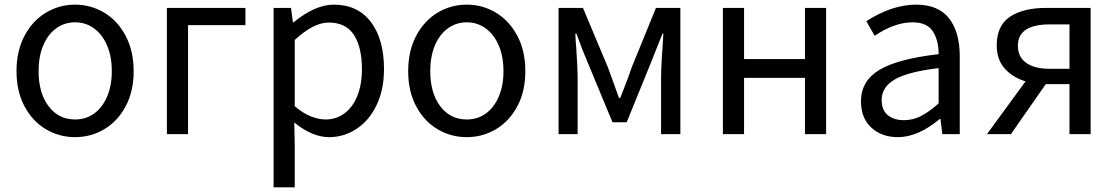

<svg xmlns="http://www.w3.org/2000/svg" viewBox="-20 -577 4804 826"><path d="M51 -271Q51 -358 85.5 -423Q120 -488 177.5 -522.5Q235 -557 303 -557Q371 -557 428.5 -522.5Q486 -488 520.5 -423Q555 -358 555 -271Q555 -184 520.5 -119.5Q486 -55 428.5 -21Q371 13 303 13Q235 13 177.5 -21Q120 -55 85.5 -119.5Q51 -184 51 -271ZM461 -271Q461 -333 441 -380.5Q421 -428 385 -454.5Q349 -481 303 -481Q257 -481 221 -454.5Q185 -428 165.5 -380.5Q146 -333 146 -271Q146 -177 189 -120Q232 -63 303 -63Q350 -63 385.5 -89Q421 -115 441 -162Q461 -209 461 -271Z M698 -543H1036V-469H789V0H698Z M1232 -543 1240 -481H1243Q1336 -557 1416 -557Q1519 -557 1575.5 -482.5Q1632 -408 1632 -280Q1632 -190 1599.5 -123.5Q1567 -57 1513 -22Q1459 13 1396 13Q1323 13 1246 -50L1248 45V229H1157V-543ZM1537 -279Q1537 -374 1502.5 -427Q1468 -480 1394 -480Q1329 -480 1248 -405V-120Q1283 -90 1317 -76.5Q1351 -63 1381 -63Q1426 -63 1461.5 -89Q1497 -115 1517 -164Q1537 -213 1537 -279Z M1736 -271Q1736 -358 1770.5 -423Q1805 -488 1862.5 -522.5Q1920 -557 1988 -557Q2056 -557 2113.5 -522.5Q2171 -488 2205.5 -423Q2240 -358 2240 -271Q2240 -184 2205.5 -119.5Q2171 -55 2113.5 -21Q2056 13 1988 13Q1920 13 1862.5 -21Q1805 -55 1770.5 -119.5Q1736 -184 1736 -271ZM2146 -271Q2146 -333 2126 -380.5Q2106 -428 2070 -454.5Q2034 -481 1988 -481Q1942 -481 1906 -454.5Q1870 -428 1850.5 -380.5Q1831 -333 1831 -271Q1831 -177 1874 -120Q1917 -63 1988 -63Q2035 -63 2070.5 -89Q2106 -115 2126 -162Q2146 -209 2146 -271Z M2488 -543 2595 -288Q2617 -228 2618 -225L2643 -155H2648L2661 -188Q2687 -254 2698 -288L2802 -543H2907V0H2824V-245Q2824 -292 2834 -432H2830Q2820 -406 2794 -342L2779 -304L2676 -51H2615L2510 -304Q2483 -367 2460 -432H2455Q2457 -389 2459 -372Q2465 -280 2465 -245V0H2383V-543Z M3090 -543H3181V-323H3443V-543H3534V0H3443V-242H3181V0H3090Z M3684 -141Q3684 -229 3763.5 -276.5Q3843 -324 4018 -344Q4018 -405 3992.5 -443Q3967 -481 3906 -481Q3829 -481 3743 -423L3707 -486Q3818 -557 3921 -557Q4017 -557 4063 -498Q4109 -439 4109 -334V0H4034L4026 -65H4023Q3929 13 3843 13Q3773 13 3728.5 -28Q3684 -69 3684 -141ZM4018 -132V-284Q3885 -268 3829 -235Q3773 -202 3773 -147Q3773 -103 3799.5 -81.5Q3826 -60 3869 -60Q3907 -60 3941.5 -77.5Q3976 -95 4018 -132Z M4672 0H4581V-215H4479L4329 0H4226L4392 -227Q4336 -244 4302 -282.5Q4268 -321 4268 -382Q4268 -467 4325 -505Q4382 -543 4481 -543H4672ZM4496 -472Q4359 -472 4359 -380Q4359 -332 4395 -306.5Q4431 -281 4496 -281H4581V-472Z"/></svg>

Font: Noto Sans SC
Style: Regular
Weight: 400
Designer: Ryoko NISHIZUKA ____ (kana & ideographs); Paul D. Hunt (Latin, Greek & Cyrillic); Wenlong ZHANG ___ (bopomofo); Sandoll 
Foundry: Adobe Systems Incorporated
Version: Version 1.004